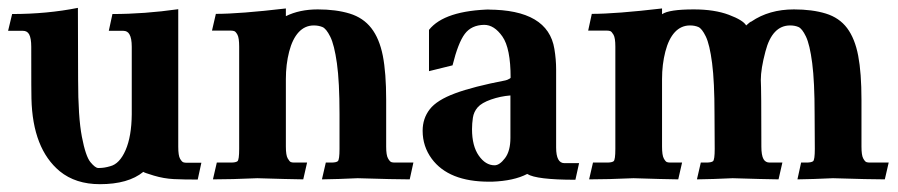

<svg xmlns="http://www.w3.org/2000/svg" viewBox="-20 -454 2272 486"><path d="M232.9 12.2Q171.4 12.2 131.3 -20.5Q62.5 -77.6 59.6 -204.6Q59.1 -209.5 59.1 -335.4Q59.1 -357.4 53.7 -367.2Q48.8 -376 38.1 -376H0.5L10.7 -418.5Q99.1 -418.5 177.2 -434.1L177.7 -252.9Q177.7 -157.2 187.3 -107.7Q196.8 -58.1 209 -43.5Q221.2 -28.8 228.5 -28.8H231.4Q244.1 -28.8 258.8 -33.2Q282.7 -39.1 297.9 -74Q313 -108.9 313.5 -164.6V-335.4Q313.5 -357.4 307.6 -367.2Q302.7 -376 292 -376H255.4L264.6 -418.5Q345.2 -418.5 431.2 -430.7V-82.5Q431.2 -60.1 435.8 -52.2Q440.4 -44.4 444.1 -43.2Q447.8 -42 452.6 -42H489.7L480.5 0.5Q444.3 0.5 419.4 -0.7Q394.5 -2 369.4 -9.5Q344.2 -17.1 342.8 -19Q304.7 12.2 232.9 12.2Z M747.6 0Q708.5 -0.5 631.3 -2.9Q565.9 0 519 0L528.8 -42.5H564.5Q576.7 -42.5 581.1 -45.9Q585.4 -49.3 585.4 -77.1V-335.9Q585.4 -357.9 581.1 -366Q576.7 -374 573 -375.2Q569.3 -376.5 564.5 -376.5H516.6L526.4 -418.9Q586.4 -418.9 703.6 -432.6V-413.1Q738.3 -430.2 784.2 -430.2Q830.6 -430.2 865 -419.7Q899.4 -409.2 919.9 -382.8Q940.4 -356.4 949 -313Q957.5 -269.5 957.5 -201.2V-83Q957.5 -61 962.2 -53Q966.8 -44.9 970.5 -43.7Q974.1 -42.5 979 -42.5H1026.4L1017.1 0Q979 0 885.3 -2.9Q835 -0.5 794.9 0L804.7 -42.5H818.4Q830.6 -42.5 835 -45.9Q839.4 -49.3 839.4 -77.1V-165Q839.4 -247.1 832.8 -293.9Q826.2 -340.8 815.9 -361.3Q805.7 -381.8 795.9 -385.7Q786.1 -389.6 774.4 -389.6Q752 -389.6 736.1 -372.6Q720.2 -355.5 711.9 -323.2Q703.6 -291 703.6 -253.9V-83Q703.6 -61 708.3 -53Q712.9 -44.9 716.3 -43.7Q719.7 -42.5 724.6 -42.5H757.3Z M1225.6 5.9H1217.8Q1115.7 5.9 1072.8 -52.2Q1049.8 -83.5 1049.8 -123Q1049.8 -154.3 1067.9 -177.5Q1085.9 -200.7 1132.1 -217.8Q1178.2 -234.9 1259.3 -250.5L1264.2 -252Q1272 -255.4 1272.5 -257.3Q1272.5 -332 1251.7 -361.6Q1231 -391.1 1205.6 -391.1Q1173.3 -390.6 1156.5 -368.2Q1139.6 -345.7 1125.5 -288.6L1065.9 -273.9V-378.4Q1105 -427.7 1224.6 -430.2L1214.8 -429.7Q1367.2 -429.7 1383.3 -330.1Q1387.7 -303.7 1387.7 -278.3V-80.6Q1387.7 -41 1408.7 -41H1445.8L1436.5 1Q1337.4 1 1314.5 -13.7Q1280.8 3.9 1225.6 5.9ZM1231.9 -35.6Q1244.6 -35.6 1258.3 -53.7Q1272 -71.8 1272 -105V-212.4Q1246.6 -210.4 1222.9 -202.1Q1199.2 -193.8 1189.2 -182.4Q1179.2 -170.9 1177 -156Q1174.8 -141.1 1174.8 -127Q1174.8 -84.5 1191.9 -60.1Q1209 -35.6 1231.9 -35.6Z M1950.7 0Q1911.6 -0.5 1834.5 -2.9Q1784.2 -0.5 1744.1 0L1753.9 -42.5H1767.6Q1780.3 -42.5 1784.7 -45.9Q1789.1 -49.3 1789.1 -77.1L1788.6 -165Q1788.6 -247.1 1782.5 -294.2Q1776.4 -341.3 1766.6 -361.6Q1756.8 -381.8 1747.6 -385.7Q1738.3 -389.6 1726.6 -389.6Q1704.1 -389.6 1688.2 -372.6Q1672.4 -355.5 1664.1 -323.2Q1655.8 -291 1655.8 -253.9V-83Q1655.8 -61 1660.2 -53Q1664.6 -44.9 1668.2 -43.7Q1671.9 -42.5 1676.8 -42.5H1706.5L1696.8 0Q1657.7 -0.5 1583.5 -2.9Q1518.1 0 1471.2 0L1481 -42.5H1516.6Q1528.8 -42.5 1533.2 -45.9Q1537.6 -49.3 1537.6 -77.1V-335.9Q1537.6 -357.9 1533 -366Q1528.3 -374 1524.9 -375.2Q1521.5 -376.5 1516.6 -376.5H1468.8L1478 -418.9Q1538.6 -418.9 1655.8 -432.6V-418Q1673.3 -430.2 1736.3 -430.2Q1788.6 -430.2 1825 -416.5Q1861.3 -402.8 1868.7 -389.6Q1879.4 -399.4 1881.8 -399.4Q1926.8 -430.2 1989.7 -430.2Q2036.1 -430.2 2070.3 -419.7Q2104.5 -409.2 2124.3 -382.8Q2144 -356.4 2152.3 -313Q2160.6 -269.5 2160.6 -201.2V-83Q2160.6 -61 2165 -53Q2169.4 -44.9 2173.1 -43.7Q2176.8 -42.5 2181.6 -42.5H2229.5L2219.7 0Q2181.6 0 2088.4 -2.9Q2037.6 -0.5 1998.5 0L2007.8 -42.5H2021Q2033.7 -42.5 2038.1 -45.9Q2042.5 -49.3 2042.5 -77.1L2042 -165Q2042 -247.1 2035.9 -294.2Q2029.8 -341.3 2020 -361.6Q2010.3 -381.8 2001 -385.7Q1991.7 -389.6 1980 -389.6Q1934.6 -389.6 1917.5 -323.7Q1905.8 -279.8 1905.8 -251.5Q1907.2 -228.5 1907.2 -83Q1907.2 -61 1912.6 -51.3Q1917.5 -42.5 1928.2 -42.5H1960.4Z"/></svg>

Font: Quaaykop
Style: Bold
Weight: 700
Designer: Tup Wanders
Foundry: Free font, DO NOT SELL
Version: Version 1.00;July 31, 2023;FontCreator 11.5.0.2430 64-bit